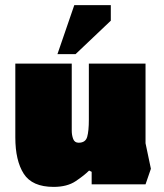

<svg xmlns="http://www.w3.org/2000/svg" viewBox="-20 -722 641 752"><path d="M190 10Q106 10 73 -41.5Q40 -93 40 -184V-473H261V-210Q261 -193 266.5 -178Q272 -163 288 -163Q315 -163 321.5 -186Q328 -209 328 -253V-473H550V-161L571 -61L550 0H339V-49L329 -54Q310 -35 276.5 -12.5Q243 10 190 10ZM205 -510 271 -702H414V-641L276 -510Z"/></svg>

Font: Rowdies
Style: Bold
Weight: 700
Designer: Jaikishan Patel
Version: Version 1.000; ttfautohint (v1.8.3)